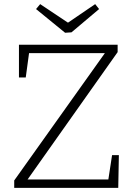

<svg xmlns="http://www.w3.org/2000/svg" viewBox="-20 -912 653 932"><path d="M506 -41 524 -159H557L554 0H49V-36L489 -654H121L105 -536H72V-695H551V-659L114 -41ZM310 -802 442 -892 461 -868 327 -755 296 -753 155 -868 175 -892Z"/></svg>

Font: Bitter Pro Light
Style: Regular
Weight: 300
Designer: Sol Matas, and Bitter project Authors
Foundry: Sol Matas
Version: Version 1.010